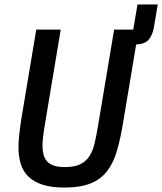

<svg xmlns="http://www.w3.org/2000/svg" viewBox="-20 -831 729 863"><path d="M253 -698 184 -285Q177 -244 174 -219Q171 -194 171 -178Q171 -155 175.5 -137Q180 -119 191.5 -106Q203 -93 222.5 -86.5Q242 -80 271 -80Q314 -80 340 -92.5Q366 -105 381.5 -128.5Q397 -152 405 -186Q413 -220 420 -262L493 -698H579L598 -811H689L672 -709Q666 -675 649.5 -654Q633 -633 592 -631L534 -284Q522 -210 506 -154.5Q490 -99 461.5 -62Q433 -25 387 -6.5Q341 12 269 12Q212 12 172.5 -0.5Q133 -13 108.5 -36.5Q84 -60 73.5 -93.5Q63 -127 63 -170Q63 -199 67.5 -236Q72 -273 78 -309L143 -698Z"/></svg>

Font: IBM Plex Mono Medium
Style: Italic
Weight: 500
Italic angle: -9°
Monospace: yes
Designer: Mike Abbink, Paul van der Laan, Pieter van Rosmalen
Foundry: Bold Monday
Version: Version 2.3